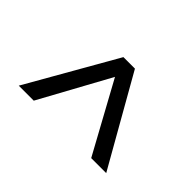

<svg xmlns="http://www.w3.org/2000/svg" viewBox="-125 -625 742 742"><g transform="rotate(-45 245.5 -254.0)"><path d="M63 -15V-97L350 -254L63 -411V-493L427 -285V-222Z"/></g></svg>

Font: Mukta Mahee Medium
Style: Regular
Weight: 500
Designer: Shuchita Grover, Noopur Datye, Girish Dalvi, Yashodeep Gholap
Foundry: Ek Type
Version: Version 2.538;PS 1.000;hotconv 16.6.51;makeotf.lib2.5.65220;